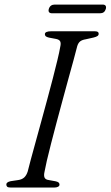

<svg xmlns="http://www.w3.org/2000/svg" viewBox="-20 -840 495 860"><path d="M179.5 -71Q175.5 -54 179.5 -44.8Q183.5 -35.5 198.5 -33.5L229 -28Q238.5 -26 242.5 -22.5Q246.5 -19 246.5 -13Q246.5 -7 240 -3.5Q233.5 0 223.5 0H28Q16.5 0 12.5 -3.5Q8.5 -7 8.5 -12.5Q8 -18.5 13 -22.5Q18 -26.5 28 -28.5L61.5 -33.5Q78.5 -36 88.5 -45.2Q98.5 -54.5 104 -71.5Q109 -91.5 118.2 -126.2Q127.5 -161 139.8 -205Q152 -249 165.2 -297.5Q178.5 -346 191.8 -395.2Q205 -444.5 216.8 -489.5Q228.5 -534.5 237.2 -571Q246 -607.5 250 -631Q253.5 -646 249.8 -654.2Q246 -662.5 231.5 -665.5L199.5 -671.5Q189 -674 185 -677.5Q181 -681 181 -687Q181 -693.5 188.5 -696.8Q196 -700 210.5 -700H403Q414 -700 418 -697.2Q422 -694.5 422 -689Q422 -682.5 416.8 -678.8Q411.5 -675 399.5 -672L364 -664Q348 -661.5 339.2 -654.8Q330.5 -648 326 -633.5Q320 -609 309.5 -571Q299 -533 286.2 -486.5Q273.5 -440 259.8 -389.5Q246 -339 233 -289.8Q220 -240.5 208.8 -197.2Q197.5 -154 190 -121Q182.5 -88 179.5 -71ZM198.5 -799.5Q201.5 -809.5 208.2 -814.5Q215 -819.5 224.5 -819.5H439.5Q449 -819.5 452.8 -814.5Q456.5 -809.5 454 -800Q451 -790 444.5 -785.2Q438 -780.5 428 -780.5H213.5Q204 -780.5 200 -785.2Q196 -790 198.5 -799.5Z"/></svg>

Font: Fraunces Light
Style: Italic
Weight: 300
Italic angle: -16°
Version: Version 1.000;[b76b70a41]